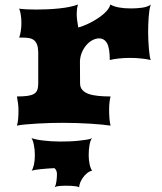

<svg xmlns="http://www.w3.org/2000/svg" viewBox="-20 -547 706 836"><path d="M53.7 0Q57.6 -12.7 59.1 -30.3Q60.5 -47.9 60.5 -64.9Q60.5 -80.6 58.6 -96.2Q56.6 -111.8 53.7 -127Q81.1 -127 98.9 -129.4Q116.7 -131.8 127.4 -137.9Q138.2 -144 142.3 -155.3Q146.5 -166.5 146.5 -184.1V-319.8Q146 -340.8 141.1 -353.3Q136.2 -365.7 127.7 -372.3Q119.1 -378.9 106.7 -381.1Q94.2 -383.3 78.6 -383.3H63.5Q67.4 -393.1 70.3 -410.4Q73.2 -427.7 73.2 -446.8Q73.2 -465.3 70.6 -482.2Q67.9 -499 63.5 -509.3Q77.6 -507.3 97.4 -506.3Q117.2 -505.4 140.1 -505.4Q163.6 -505.4 188.7 -506.6Q213.9 -507.8 237.8 -510.3Q261.7 -512.7 283 -517.1Q304.2 -521.5 319.8 -527.3Q316.4 -517.6 315.2 -507.6Q314 -497.6 314 -486.8Q314 -471.7 316.2 -456.5Q318.4 -441.4 320.8 -427.2Q341.8 -433.1 365 -444.1Q388.2 -455.1 408.4 -468.8Q428.7 -482.4 442.9 -497.6Q457 -512.7 460.4 -527.3Q474.6 -519 497.3 -514.6Q520 -510.3 549.3 -510.3Q561 -510.3 573.7 -511Q586.4 -511.7 598.4 -513.4Q610.4 -515.1 620.4 -518.6Q630.4 -522 636.7 -527.3Q632.8 -517.6 630.6 -502.9Q628.4 -488.3 627.2 -471.4Q626 -454.6 625.5 -437.3Q625 -419.9 625 -404.8Q625 -389.6 626 -370.4Q627 -351.1 628.4 -333.3Q629.9 -315.4 632.1 -302.2Q634.3 -289.1 636.7 -285.6Q620.6 -289.6 596.4 -292.2Q572.3 -294.9 545.9 -294.9Q519.5 -294.9 496.1 -292.2Q472.7 -289.6 458 -285.6Q458 -337.9 446 -358.9Q434.1 -379.9 410.6 -379.9Q398.9 -379.9 385 -373.3Q371.1 -366.7 359.1 -354Q347.2 -341.3 338.4 -323Q329.6 -304.7 328.1 -281.2L328.6 -184.1Q328.6 -166.5 338.6 -155.3Q348.6 -144 366.2 -137.9Q383.8 -131.8 408.2 -129.4Q432.6 -127 461.4 -127Q458.5 -116.7 456.8 -101.6Q455.1 -86.4 455.1 -69.3Q455.1 -50.8 456.5 -32Q458 -13.2 461.4 0Q445.8 -2.4 422.9 -4.6Q399.9 -6.8 372.6 -8.5Q345.2 -10.3 314.5 -11.2Q283.7 -12.2 252.9 -12.2Q229.5 -12.2 200.4 -11.5Q171.4 -10.7 143.1 -9Q114.7 -7.3 90.6 -5.1Q66.4 -2.9 53.7 0ZM117.2 54.7Q126 57.6 139.2 60.3Q152.3 63 168.9 64.9Q185.5 66.9 204.1 68.1Q222.7 69.3 241.7 69.3Q259.3 69.3 280.3 68.6Q301.3 67.9 321 65.9Q340.8 64 356.9 61.3Q373 58.6 380.9 54.7Q373.5 63 369.9 83.3Q366.2 103.5 366.2 128.4Q366.2 148.9 369.9 166.7Q373.5 184.6 380.9 196.3Q369.1 198.7 359.1 207Q349.1 215.3 341.3 226.1Q333.5 236.8 329.1 248.3Q324.7 259.8 324.7 268.6Q320.8 265.6 310.8 264.2Q300.8 262.7 290.3 262.2Q279.8 261.7 271.7 261.7Q263.7 261.7 264.2 261.7Q258.8 261.7 251.7 262Q244.6 262.2 238 262.9Q231.4 263.7 226.1 264.9Q220.7 266.1 218.3 268.6Q223.1 259.8 225.6 242.9Q228 226.1 228 210.9Q228 202.6 225.1 195.8Q222.2 189 216.8 185.1Q201.2 186 185.8 187Q170.4 188 157.2 189.5Q144 190.9 133.8 192.6Q123.5 194.3 117.7 196.3Q123.5 188 127.7 170.4Q131.8 152.8 131.8 127.9Q131.8 116.2 130.6 104.7Q129.4 93.3 127.4 83.5Q125.5 73.7 122.8 66.4Q120.1 59.1 117.2 54.7Z"/></svg>

Font: Arbutus
Style: Regular
Weight: 400
Designer: Karolina Lach
Foundry: Sorkin Type Co.
Version: Version 1.002